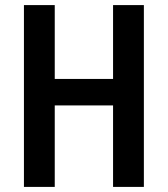

<svg xmlns="http://www.w3.org/2000/svg" viewBox="-20 -734 658 754"><path d="M545 0H424V-320H195V0H74V-714H195V-424H424V-714H545Z"/></svg>

Font: Noto Sans Khmer Condensed SemiBold
Style: Regular
Weight: 600
Width: 3
Designer: Danh Hong and the Monotype Design Team
Foundry: Monotype Imaging Inc.
Version: Version 2.004